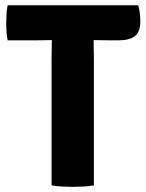

<svg xmlns="http://www.w3.org/2000/svg" viewBox="-20 -703 552 728"><path d="M9 -550Q5.5 -568 4.5 -585.2Q3.5 -602.5 3.5 -616Q3.5 -630 4.5 -647.5Q5.5 -665 9 -683H504Q508 -670.5 510 -653.8Q512 -637 512 -621.5Q512 -582.5 491.8 -566.2Q471.5 -550 428.5 -550H399Q388 -550 367.8 -550.5Q347.5 -551 336 -551H175.5Q164.5 -551 144 -550.5Q123.5 -550 112.5 -550ZM175.5 -477Q175.5 -497.5 176 -513.8Q176.5 -530 176.5 -551V-617H335V-551Q335 -530 335.5 -513.8Q336 -497.5 336 -477V0Q315.5 3.5 294 4.5Q272.5 5.5 256 5.5Q239 5.5 217.5 4.5Q196 3.5 175.5 0Z"/></svg>

Font: Signika Light
Style: Bold
Weight: 700
Version: Version 2.003;gftools[0.9.32]